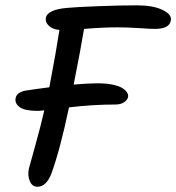

<svg xmlns="http://www.w3.org/2000/svg" viewBox="-20 -712 665 724"><path d="M121.1 -7.8Q101.6 -7.8 92.5 -28.6Q83.5 -49.3 88.9 -76.2Q90.3 -82.5 111.6 -158Q132.8 -233.4 147 -295.9Q129.4 -293.9 121.1 -293.9Q73.7 -293.9 54.2 -308.1Q34.7 -322.3 39.1 -342.8Q43.9 -365.7 81.1 -371.1Q112.3 -376 166 -382.8Q191.9 -518.6 204.1 -599.1Q178.7 -601.1 164.3 -614.7Q149.9 -628.4 152.8 -645Q159.2 -675.3 231 -682.1Q266.6 -685.5 349.9 -688.7Q433.1 -691.9 497.1 -691.9Q556.6 -691.9 593 -674.6Q629.4 -657.2 624 -633.8Q618.2 -603 564 -603Q548.3 -603 503.9 -606Q459.5 -608.9 422.9 -608.9Q369.1 -608.9 296.9 -603Q286.6 -538.6 257.8 -393.1Q314.9 -397.9 347.2 -397.9Q379.9 -397.9 404.5 -392.8Q429.2 -387.7 441.7 -379.6Q454.1 -371.6 459.2 -363Q464.4 -354.5 462.9 -346.2Q460.4 -334.5 447.5 -326.2Q434.6 -317.9 416 -317.9Q329.6 -317.9 240.2 -307.1Q205.1 -141.1 172.9 -55.2Q153.8 -7.8 121.1 -7.8Z"/></svg>

Font: Shantell Sans Irregular
Style: Italic
Weight: 400
Italic angle: -11.31°
Designer: Stephen Nixon, Anya Danilova, Shantell Martin
Foundry: Arrow Type
Version: Version 1.006;[9816181b4]